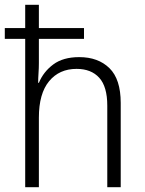

<svg xmlns="http://www.w3.org/2000/svg" viewBox="-20 -780 603 800"><path d="M85 0V-618H0V-663H85V-760H142V-663H330V-618H142V-517Q142 -497 140.5 -475.5Q139 -454 139 -435H142Q161 -481 202 -511.5Q243 -542 310 -542Q389 -542 436 -496Q483 -450 483 -351V0H427V-340Q427 -419 393.5 -456Q360 -493 299 -493Q227 -493 184.5 -441.5Q142 -390 142 -290V0Z"/></svg>

Font: Noto Sans Mono SemiCondensed Light
Style: Regular
Weight: 300
Width: 4
Designer: Monotype Design Team
Foundry: Monotype Imaging Inc.
Version: Version 2.014; ttfautohint (v1.8.4.7-5d5b)